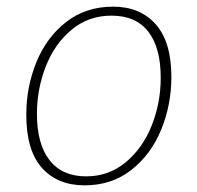

<svg xmlns="http://www.w3.org/2000/svg" viewBox="-20 -550 593 577"><path d="M495 -319Q495 -235 464.5 -160.5Q434 -86 375 -39.5Q316 7 234 7Q153 7 106 -45.5Q59 -98 59 -205Q59 -289 89.5 -363.5Q120 -438 179 -484Q238 -530 320 -530Q401 -530 448 -477Q495 -424 495 -319ZM91 -208Q91 -117 129 -68.5Q167 -20 239 -20Q307 -20 358 -62.5Q409 -105 436 -173Q463 -241 463 -316Q463 -407 425.5 -455Q388 -503 315 -503Q246 -503 195 -460.5Q144 -418 117.5 -350Q91 -282 91 -208Z"/></svg>

Font: Bitter Pro ExtraLight
Style: Italic
Weight: 275
Italic angle: -9°
Designer: Sol Matas, and Bitter project Authors
Foundry: Sol Matas
Version: Version 1.010